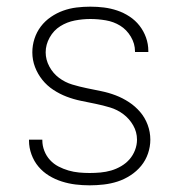

<svg xmlns="http://www.w3.org/2000/svg" viewBox="-20 -548 540 576"><path d="M249 8Q228 8 207 5.5Q186 3 165.5 -3.5Q145 -10 127 -21Q109 -32 95.5 -48Q82 -64 74.5 -84.5Q67 -105 67 -126V-129H107V-127Q107 -111 113 -95.5Q119 -80 130 -68Q141 -56 155.5 -48.5Q170 -41 185.5 -36.5Q201 -32 217 -30.5Q233 -29 249 -29Q265 -29 281.5 -30.5Q298 -32 313.5 -36.5Q329 -41 343.5 -49.5Q358 -58 368.5 -70Q379 -82 385 -97.5Q391 -113 391 -129Q391 -152 379.5 -172Q368 -192 350 -205.5Q332 -219 310.5 -225.5Q289 -232 267 -236.5Q245 -241 223 -245.5Q201 -250 180 -258Q159 -266 140 -278.5Q121 -291 107 -308.5Q93 -326 85 -347Q77 -368 77 -391Q77 -412 83.5 -432Q90 -452 102.5 -468.5Q115 -485 132.5 -497Q150 -509 169.5 -516Q189 -523 209.5 -525.5Q230 -528 251 -528Q272 -528 292 -525.5Q312 -523 331.5 -516.5Q351 -510 368.5 -498.5Q386 -487 398.5 -471Q411 -455 418 -435.5Q425 -416 425 -395V-392H385V-394Q385 -417 372.5 -438Q360 -459 340.5 -471Q321 -483 297.5 -487Q274 -491 251 -491Q228 -491 204.5 -486.5Q181 -482 161 -469.5Q141 -457 129 -435.5Q117 -414 117 -391Q117 -369 128 -348.5Q139 -328 157 -314.5Q175 -301 196.5 -294.5Q218 -288 240 -283.5Q262 -279 284 -274.5Q306 -270 327 -262Q348 -254 367 -241.5Q386 -229 400.5 -212Q415 -195 423 -173.5Q431 -152 431 -129Q431 -108 424 -87.5Q417 -67 403.5 -50.5Q390 -34 371.5 -22Q353 -10 333 -3.5Q313 3 291.5 5.5Q270 8 249 8Z"/></svg>

Font: Iosevka SS18 Extralight
Style: Regular
Weight: 200
Monospace: yes
Designer: Belleve Invis
Foundry: Belleve Invis
Version: Version 25.1.1; ttfautohint (v1.8.4)